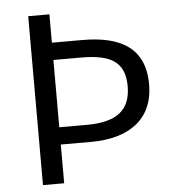

<svg xmlns="http://www.w3.org/2000/svg" viewBox="-52 -782 757 830"><g transform="rotate(-5 326.0 -366.5)"><path d="M101 0H193V-168H325C486 -168 596 -240 596 -394C596 -555 487 -610 325 -610H193V-733H101ZM193 -243V-535H313C440 -535 503 -501 503 -394C503 -290 442 -243 313 -243Z"/></g></svg>

Font: Noto Sans CJK HK
Style: Regular
Weight: 400
Designer: Ryoko NISHIZUKA 西塚涼子 (kana, bopomofo & ideographs); Paul D. Hunt (Latin, Greek & Cyrillic); Sandoll Communications 산돌커뮤니
Foundry: Adobe
Version: Version 2.004;hotconv 1.0.118;makeotfexe 2.5.65603